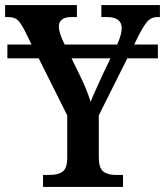

<svg xmlns="http://www.w3.org/2000/svg" viewBox="-22 -734 648 754"><path d="M520 -590 505 -559H598V-505H478L366 -281V-117Q366 -75 383 -61Q400 -47 432 -47H461V0H147V-47H173Q207 -47 224.5 -60.5Q242 -74 242 -114V-281L130 -505H7V-559H102L75 -614Q59 -645 46.5 -656Q34 -667 10 -667H-2V-714H280V-667H258Q233 -667 221 -657Q209 -647 209 -630Q209 -610 224 -576L232 -559H438L439 -561Q456 -599 456 -623Q456 -667 398 -667H376V-714H606V-667H595Q573 -667 558 -651Q543 -635 520 -590ZM412 -505H259L291 -439Q317 -388 334 -334Q341 -354 364 -403L384 -447Z"/></svg>

Font: Noto Serif NarrowSemiBold
Style: Regular
Weight: 600
Width: 4
Designer: Monotype Design Team
Foundry: Monotype Imaging Inc.
Version: Version 1.001